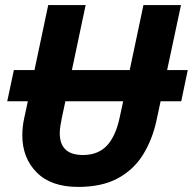

<svg xmlns="http://www.w3.org/2000/svg" viewBox="-20 -734 767 764"><path d="M291 9.8Q183.1 9.8 126 -47.9Q68.8 -105.5 68.8 -195.8Q68.8 -211.4 70.6 -228.8Q72.3 -246.1 76.2 -263.2L90.8 -331.1H8.8L35.2 -455.1H117.2L171.9 -713.9H320.8L266.1 -455.1H496.1L550.8 -713.9H700.2L645 -455.1H727.1L701.2 -331.1H619.1L602.1 -252Q585.4 -176.3 548.1 -116.9Q510.7 -57.6 447.8 -23.9Q384.8 9.8 291 9.8ZM310.1 -117.2Q370.1 -117.2 405.3 -154.5Q440.4 -191.9 456.1 -266.1L470.2 -331.1H240.2L226.1 -265.1Q222.7 -248 220.2 -232.4Q217.8 -216.8 217.8 -204.1Q217.8 -117.2 310.1 -117.2Z"/></svg>

Font: Open Sans
Style: Bold Italic
Weight: 700
Italic angle: -12°
Designer: Monotype Design Team
Foundry: Monotype Imaging Inc.
Version: Version 3.003; ttfautohint (v1.8.4)